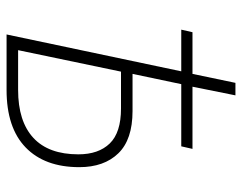

<svg xmlns="http://www.w3.org/2000/svg" viewBox="-98 -656 754 599"><g transform="rotate(90 279.5 -357.0)"><path d="M88 0 203 -545H73L81 -580H211L239 -714H278L251 -580H445L437 -545H243L211 -393H327Q416 -393 459 -348.5Q502 -304 502 -227Q502 -119 440.5 -59.5Q379 0 261 0ZM137 -36H261Q359 -36 410.5 -83.5Q462 -131 462 -224Q462 -287 428 -322Q394 -357 319 -357H204Z"/></g></svg>

Font: Noto Sans Disp ExtLt
Style: Italic
Weight: 200
Italic angle: -12°
Designer: Monotype Design Team
Foundry: Monotype Imaging Inc.
Version: Version 2.000;GOOG;noto-source:20170915:90ef993387c0